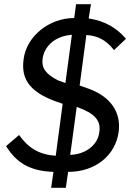

<svg xmlns="http://www.w3.org/2000/svg" viewBox="-20 -813 641 916"><path d="M546 -183C559 -280 505 -351 408 -388L360 -405L392 -646C447 -642 485 -623 524 -574L581 -628C538 -678 483 -713 403 -725L414 -793H343L334 -727C216 -727 108 -642 93 -533C78 -431 125 -366 279 -318L246 -70C159 -76 112 -112 71 -169L9 -116C57 -39 119 3 235 7L224 83H294L305 7C438 7 531 -74 546 -183ZM292 -417 258 -429C199 -459 178 -487 183 -531C190 -590 240 -641 323 -647ZM315 -74 346 -303C433 -272 462 -238 454 -183C447 -123 391 -77 315 -74Z"/></svg>

Font: United Sans Medium
Style: Italic
Weight: 500
Italic angle: -8°
Designer: Pablo Impallari, Rodrigo Fuenzalida (Modified by Dan O. Williams)
Version: Version 1.000;PS 001.000;hotconv 1.0.88;makeotf.lib2.5.64775